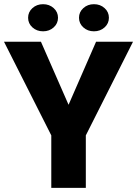

<svg xmlns="http://www.w3.org/2000/svg" viewBox="-21 -914 667 934"><path d="M312.5 -404.3 446.3 -710.9H626L396.5 -255.4V0H228.5V-255.4L-1.5 -710.9H178.2ZM436 -761.7Q405.3 -761.7 384.3 -780.8Q363.3 -799.8 363.3 -827.6Q363.3 -855.5 384.3 -874.5Q405.3 -893.6 436 -893.6Q466.8 -893.6 487.8 -874.5Q508.8 -855.5 508.8 -827.6Q508.8 -799.8 487.8 -780.8Q466.8 -761.7 436 -761.7ZM188.5 -761.7Q157.7 -761.7 136.7 -780.8Q115.7 -799.8 115.7 -827.6Q115.7 -855.5 136.7 -874.5Q157.7 -893.6 188.5 -893.6Q219.2 -893.6 240.2 -874.5Q261.2 -855.5 261.2 -827.6Q261.2 -799.8 240.2 -780.8Q219.2 -761.7 188.5 -761.7Z"/></svg>

Font: Heebo ExtraBold
Style: Regular
Weight: 800
Designer: Oded Ezer
Foundry: Ezer Type House
Version: Version 3.100